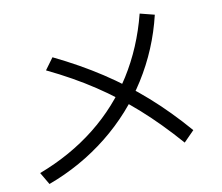

<svg xmlns="http://www.w3.org/2000/svg" viewBox="-82 -837 1102 955"><g transform="rotate(-10 469.0 -359.5)"><path d="M681.6 -738.3 754.9 -719.7Q714.8 -550.8 623 -405.3Q531.2 -259.8 395.5 -151.4Q259.8 -43 92.8 18.6L56.6 -43Q218.8 -104.5 344.2 -204.1Q469.7 -303.7 554.7 -438.5Q639.6 -573.2 681.6 -738.3ZM173.8 -541 216.8 -599.6Q345.7 -537.1 453.1 -466.8Q560.5 -396.5 656.2 -312Q752 -227.5 843.8 -121.1L791 -67.4Q696.3 -175.8 603 -258.8Q509.8 -341.8 405.8 -410.6Q301.8 -479.5 173.8 -541Z"/></g></svg>

Font: Pretendard JP Variable
Style: Regular
Weight: 400
Designer: Base glyphs from Inter by Rasmus Andersson; Hangul glyphs from Noto Sans CJK(Source Han Sans) by Jang Soo-young and Kang
Foundry: Kil Hyung-jin
Version: Version 1.307;Glyphs 3.2 (3192)